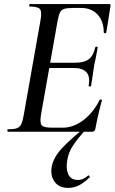

<svg xmlns="http://www.w3.org/2000/svg" viewBox="-20 -645 565 940"><path d="M19 0Q16 0 16 -6Q16 -12 19 -12Q47 -12 62 -17Q77 -22 84 -37Q91 -52 96 -81L178 -544Q186 -587 176 -600Q166 -613 125 -613Q123 -613 123 -619Q123 -625 125 -625H515Q523 -625 521 -616Q518 -597 514 -572Q510 -547 506.5 -523.5Q503 -500 500 -485Q499 -481 493.5 -482.5Q488 -484 488 -486Q488 -541 458 -573.5Q428 -606 378 -606H337Q308 -606 294 -601.5Q280 -597 273.5 -583.5Q267 -570 262 -543L181 -85Q174 -44 184 -32Q194 -20 233 -20H288Q340 -20 388.5 -57Q437 -94 468 -156Q470 -159 475.5 -157.5Q481 -156 479 -154Q471 -126 462 -87Q453 -48 447 -15Q444 0 431 0ZM426 -225Q425 -221 419 -221.5Q413 -222 414 -226Q422 -271 403 -291.5Q384 -312 342 -312H183L186 -338H349Q392 -338 414.5 -355Q437 -372 446 -412Q447 -417 453 -416.5Q459 -416 458 -411Q453 -380 449 -362Q445 -344 441 -325Q437 -301 434 -277Q431 -253 426 -225ZM314 275Q269 275 247.5 245Q226 215 233 172Q242 124 285.5 78.5Q329 33 388 -14L397 -7Q364 29 339.5 64.5Q315 100 309 141Q302 181 314.5 208.5Q327 236 361 236Q377 236 389.5 229.5Q402 223 412 214Q414 212 417.5 216.5Q421 221 419 223Q390 251 365.5 263Q341 275 314 275Z"/></svg>

Font: Cormorant Garamond Light SemiBold
Style: Italic
Weight: 600
Italic angle: -10°
Version: Version 4.001